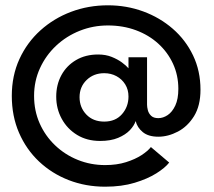

<svg xmlns="http://www.w3.org/2000/svg" viewBox="-20 -692 806 724"><path d="M376.5 12Q303 12 239.2 -12.8Q175.5 -37.5 127.2 -83Q79 -128.5 51.8 -191.2Q24.5 -254 24.5 -330.5Q24.5 -406.5 53.2 -469.2Q82 -532 132.5 -577.5Q183 -623 248.2 -647.5Q313.5 -672 387 -672Q457 -672 519.8 -649Q582.5 -626 631.2 -583.8Q680 -541.5 708 -483Q736 -424.5 736 -353.5Q736 -293.5 711.8 -254.2Q687.5 -215 650.8 -195.8Q614 -176.5 577 -176.5Q539.5 -176.5 518.5 -193.8Q497.5 -211 491.5 -235.5Q486 -218.5 469.8 -201.2Q453.5 -184 425.5 -172.2Q397.5 -160.5 357.5 -160.5Q308 -160.5 270.8 -183.2Q233.5 -206 212.8 -244Q192 -282 192 -327.5Q192 -372.5 211.5 -408.5Q231 -444.5 266.8 -465.5Q302.5 -486.5 350 -486.5Q378.5 -486.5 401 -477.5Q423.5 -468.5 439.8 -456.5Q456 -444.5 464.5 -434.5V-476H534.5V-297Q534.5 -288.5 537.5 -276.5Q540.5 -264.5 549.8 -255.5Q559 -246.5 577 -246.5Q595 -246.5 612.2 -258Q629.5 -269.5 641 -294Q652.5 -318.5 652.5 -357Q652.5 -408 632.5 -451.5Q612.5 -495 576.8 -527.5Q541 -560 492.5 -578Q444 -596 387 -596Q331 -596 280.8 -576Q230.5 -556 191.8 -519.8Q153 -483.5 130.8 -435Q108.5 -386.5 108.5 -330.5Q108.5 -274.5 129.5 -227Q150.5 -179.5 187.8 -144Q225 -108.5 273.5 -89Q322 -69.5 376.5 -69.5Q420.5 -69.5 455.2 -80.5Q490 -91.5 514 -107.2Q538 -123 549 -137.5L618 -79Q603 -59.5 569.8 -38.5Q536.5 -17.5 487.8 -2.8Q439 12 376.5 12ZM373 -233.5Q415.5 -233.5 440 -261.5Q464.5 -289.5 464.5 -328Q464.5 -354 452.2 -373.8Q440 -393.5 419.2 -404.8Q398.5 -416 373 -416Q333 -416 306.5 -390.2Q280 -364.5 280 -325.5Q280 -287 305.5 -260.2Q331 -233.5 373 -233.5Z"/></svg>

Font: League Spartan Medium
Style: Regular
Weight: 500
Foundry: The League of Moveable Type
Version: Version 2.002